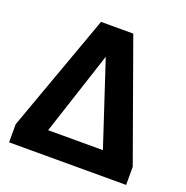

<svg xmlns="http://www.w3.org/2000/svg" viewBox="-132 -863 953 985"><g transform="rotate(20 345.0 -371.0)"><path d="M661 0V-99L430 -742H254L22 -99V0ZM338 -582 488 -127H189Z"/></g></svg>

Font: Cheyenne Sans
Style: Bold
Weight: 700
Designer: The Public Sans project authors (U.S. Web Design System), Libre Franklin designed by Pablo Impallari and Rodrigo Fuenzal
Foundry: The Cheyenne Sans Project Authors
Version: Version 2.007